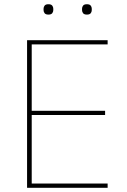

<svg xmlns="http://www.w3.org/2000/svg" viewBox="-20 -888 601 908"><path d="M108 0V-698H489V-678H130V-364H477V-344H130V-20H489V0ZM209 -819Q196 -819 191 -825.5Q186 -832 186 -840V-847Q186 -855 191 -861.5Q196 -868 209 -868Q222 -868 227 -861.5Q232 -855 232 -847V-840Q232 -832 227 -825.5Q222 -819 209 -819ZM391 -819Q378 -819 373 -825.5Q368 -832 368 -840V-847Q368 -855 373 -861.5Q378 -868 391 -868Q404 -868 409 -861.5Q414 -855 414 -847V-840Q414 -832 409 -825.5Q404 -819 391 -819Z"/></svg>

Font: IBM Plex Sans Devanagari Thin
Style: Regular
Weight: 100
Designer: Mike Abbink, Paul van der Laan, Pieter van Rosmalen, Erin McLaughlin
Foundry: Bold Monday
Version: Version 1.1